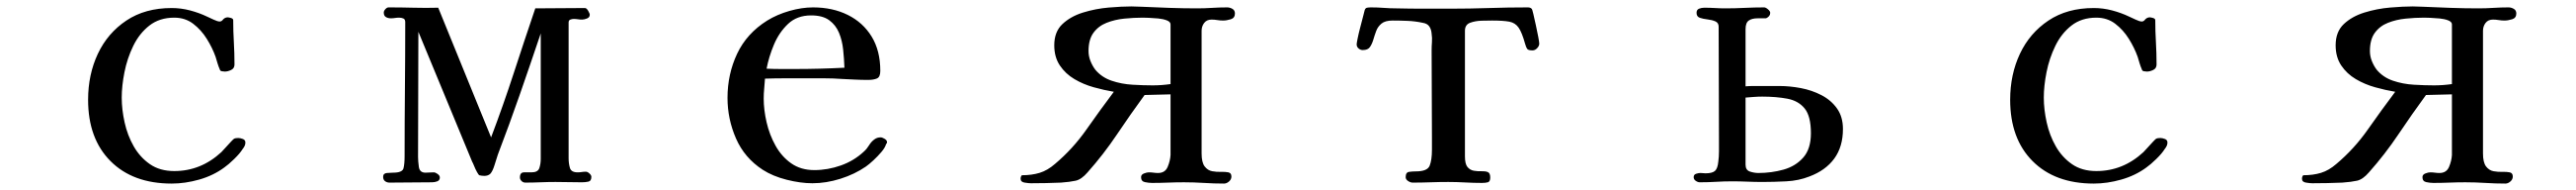

<svg xmlns="http://www.w3.org/2000/svg" viewBox="-20 -567 8040 592"><path d="M746 -123Q746 -117 743.5 -112Q741 -107 737 -102Q729 -89 711 -71.5Q693 -54 680 -45Q646 -20 602 -7.5Q558 5 516 5Q395 5 325 -65Q255 -135 255 -256Q255 -335 285.5 -399.5Q316 -464 374.5 -503Q433 -542 516 -542Q545 -542 573.5 -534.5Q602 -527 627 -515Q634 -512 646.5 -506Q659 -500 666 -500Q672 -500 677 -507Q683 -513 691 -513Q694 -513 701 -511Q708 -509 708 -504Q708 -470 710 -435.5Q712 -401 712 -366Q712 -354 701.5 -349Q691 -344 682 -344Q678 -344 672.5 -345Q667 -346 666 -351Q662 -360 659 -370Q656 -380 653 -390Q643 -418 625.5 -446Q608 -474 583 -493Q558 -512 524 -512Q478 -512 446.5 -487.5Q415 -463 396 -424Q377 -385 368.5 -342Q360 -299 360 -263Q360 -226 369 -185.5Q378 -145 397.5 -111Q417 -77 448 -55.5Q479 -34 524 -34Q607 -34 671 -93Q675 -97 683.5 -106.5Q692 -116 700.5 -125Q709 -134 711 -135Q715 -137 724 -137Q730 -137 738 -134Q746 -131 746 -123Z M1826 -16Q1826 -3 1816.5 -1Q1807 1 1797 1Q1776 1 1755.5 0.5Q1735 0 1714 0Q1691 0 1667 1Q1643 2 1620 2Q1613 2 1608 -3Q1603 -8 1603 -14Q1603 -30 1616 -30Q1629 -30 1639 -30Q1659 -30 1663.5 -43Q1668 -56 1668 -72V-463Q1636 -368 1603 -273.5Q1570 -179 1534 -85Q1530 -73 1524 -53.5Q1518 -34 1511 -26Q1507 -22 1502 -20.5Q1497 -19 1492 -19Q1488 -19 1484 -19.5Q1480 -20 1476 -21Q1474 -22 1469 -31Q1464 -40 1460 -50Q1456 -60 1454 -63L1286 -468Q1286 -371 1285.5 -273.5Q1285 -176 1285 -78Q1285 -65 1287.5 -47Q1290 -29 1308 -29Q1315 -29 1321 -29.5Q1327 -30 1334 -30Q1339 -30 1346 -25Q1353 -20 1353 -14Q1353 -5 1345 -2Q1337 1 1329 1L1196 2Q1188 2 1182 -2.5Q1176 -7 1176 -16Q1176 -27 1188 -28Q1200 -29 1207 -29Q1236 -29 1239.5 -42.5Q1243 -56 1243 -80Q1243 -185 1244 -289.5Q1245 -394 1245 -498Q1245 -507 1239 -509.5Q1233 -512 1226 -512Q1219 -512 1213 -511Q1207 -510 1200 -510Q1191 -510 1184.5 -514Q1178 -518 1178 -528Q1178 -533 1183 -538.5Q1188 -544 1193 -544Q1232 -544 1270.5 -543Q1309 -542 1348 -543L1513 -139Q1551 -239 1584 -340Q1617 -441 1651 -541Q1689 -541 1728 -541.5Q1767 -542 1806 -542Q1811 -542 1816 -533.5Q1821 -525 1821 -521Q1821 -513 1812.5 -509.5Q1804 -506 1797 -506Q1790 -506 1784 -507Q1778 -508 1771 -508Q1766 -508 1760.5 -506Q1755 -504 1755 -497V-74Q1755 -58 1759 -44Q1763 -30 1783 -30Q1790 -30 1796 -31Q1802 -32 1809 -32Q1814 -32 1820 -26.5Q1826 -21 1826 -16Z M2616 -356Q2615 -384 2612 -412.5Q2609 -441 2599 -465Q2589 -489 2568.5 -504Q2548 -519 2512 -519Q2468 -519 2440 -492.5Q2412 -466 2396 -428Q2380 -390 2373 -353Q2396 -352 2418 -352Q2440 -352 2462 -352Q2500 -352 2538.5 -353Q2577 -354 2616 -356ZM2749 -124Q2749 -120 2746 -118Q2743 -107 2731.5 -93.5Q2720 -80 2706.5 -67.5Q2693 -55 2683 -48Q2648 -24 2603.5 -10Q2559 4 2516 4Q2479 4 2435.5 -7Q2392 -18 2361 -38Q2304 -75 2277.5 -135.5Q2251 -196 2251 -262Q2251 -336 2281 -399.5Q2311 -463 2375 -503Q2406 -522 2444.5 -533Q2483 -544 2518 -544Q2579 -544 2626.5 -520.5Q2674 -497 2701 -453Q2728 -409 2728 -346Q2728 -327 2717.5 -322.5Q2707 -318 2690 -318Q2669 -318 2648.5 -319Q2628 -320 2608 -321Q2580 -323 2552.5 -323Q2525 -323 2496 -323Q2464 -323 2432 -323Q2400 -323 2368 -322Q2367 -306 2365.5 -290.5Q2364 -275 2364 -260Q2364 -225 2373 -186Q2382 -147 2401 -113Q2420 -79 2450 -58Q2480 -37 2522 -37Q2564 -37 2605 -51.5Q2646 -66 2677 -95Q2686 -103 2693 -114.5Q2700 -126 2710 -133Q2718 -139 2729 -139Q2734 -139 2741.5 -134.5Q2749 -130 2749 -124Z M3634 -491Q3634 -499 3622.5 -503.5Q3611 -508 3595.5 -509.5Q3580 -511 3566 -511.5Q3552 -512 3547 -512Q3519 -512 3489.5 -509Q3460 -506 3434.5 -496Q3409 -486 3393.5 -465Q3378 -444 3378 -408Q3378 -392 3384 -377Q3390 -362 3399 -350Q3419 -326 3450 -315.5Q3481 -305 3515.5 -303Q3550 -301 3578 -301Q3592 -301 3606 -302Q3620 -303 3634 -305ZM3835 -525Q3835 -511 3822 -507Q3809 -503 3798 -503Q3789 -503 3780 -504.5Q3771 -506 3762 -506Q3747 -506 3739 -495.5Q3731 -485 3731 -471V-89Q3731 -61 3740.5 -48.5Q3750 -36 3764 -33.5Q3778 -31 3791.5 -31.5Q3805 -32 3814.5 -30Q3824 -28 3824 -17Q3824 -8 3816.5 -1.5Q3809 5 3801 5Q3770 5 3738.5 3Q3707 1 3676 1Q3651 1 3626 2Q3601 3 3576 3Q3566 3 3554 0.5Q3542 -2 3542 -15Q3542 -23 3551 -26.5Q3560 -30 3566 -30Q3574 -30 3581 -29Q3588 -28 3595 -28Q3617 -28 3625 -47Q3633 -66 3634 -84V-273L3553 -271Q3509 -211 3467 -148.5Q3425 -86 3375 -30Q3356 -8 3338 -4Q3320 0 3292 2Q3269 3 3245 3.5Q3221 4 3198 4Q3191 4 3178.5 2Q3166 0 3166 -10Q3166 -17 3170 -21Q3201 -21 3225.5 -28.5Q3250 -36 3273 -56Q3329 -103 3371.5 -163.5Q3414 -224 3457 -281Q3427 -286 3394.5 -295Q3362 -304 3334 -320.5Q3306 -337 3288.5 -363Q3271 -389 3271 -426Q3271 -468 3296.5 -492Q3322 -516 3361 -528Q3400 -540 3441 -543.5Q3482 -547 3512 -547Q3520 -547 3528 -546.5Q3536 -546 3544 -546Q3588 -544 3631 -542.5Q3674 -541 3717 -541Q3740 -541 3763.5 -542.5Q3787 -544 3811 -544Q3819 -544 3827 -539.5Q3835 -535 3835 -525Z M4785 -431Q4785 -424 4778.5 -417Q4772 -410 4764 -410Q4751 -410 4747.5 -414.5Q4744 -419 4741 -430Q4731 -466 4720.5 -481Q4710 -496 4691.5 -499.5Q4673 -503 4638 -503Q4626 -503 4605.5 -502.5Q4585 -502 4569 -496Q4553 -490 4553 -471V-80Q4553 -56 4561 -46.5Q4569 -37 4581 -35Q4593 -33 4604.5 -33.5Q4616 -34 4624 -31Q4632 -28 4632 -14Q4632 -1 4624.5 1Q4617 3 4606 3Q4580 3 4553.5 1.5Q4527 0 4501 0Q4473 0 4445.5 1Q4418 2 4390 2Q4383 2 4375.5 -3Q4368 -8 4368 -15Q4368 -30 4378.5 -31.5Q4389 -33 4400 -33Q4436 -33 4443 -51Q4450 -69 4450 -100V-139Q4450 -207 4449.5 -274.5Q4449 -342 4449 -409Q4449 -423 4450 -436Q4451 -449 4449 -462Q4448 -476 4441.5 -485Q4435 -494 4421 -496Q4398 -501 4374 -502Q4350 -503 4327 -503Q4304 -503 4292.5 -493.5Q4281 -484 4276 -470.5Q4271 -457 4267 -443.5Q4263 -430 4256.5 -420.5Q4250 -411 4234 -411Q4227 -411 4221 -416Q4215 -421 4215 -429Q4215 -432 4218 -447Q4221 -462 4226 -481Q4231 -500 4235 -515.5Q4239 -531 4240 -535Q4242 -542 4247.5 -543Q4253 -544 4260 -544Q4280 -544 4299.5 -542.5Q4319 -541 4339 -541Q4381 -540 4423 -540Q4465 -540 4507 -540Q4568 -540 4628 -542Q4688 -544 4749 -544Q4757 -544 4761 -540Q4763 -539 4766.5 -523.5Q4770 -508 4774.5 -488Q4779 -468 4782 -451.5Q4785 -435 4785 -431Z M5633 -152Q5633 -205 5613.5 -229Q5594 -253 5559.5 -259.5Q5525 -266 5481 -266Q5468 -266 5455 -265Q5442 -264 5429 -263V-54Q5429 -37 5442.5 -32.5Q5456 -28 5469 -28Q5510 -28 5547.5 -38.5Q5585 -49 5609 -76Q5633 -103 5633 -152ZM5733 -165Q5733 -110 5706 -73Q5679 -36 5628 -17Q5595 -4 5556 -2Q5517 0 5482 0Q5458 0 5434.5 -1Q5411 -2 5387 -2Q5362 -2 5337 -0.5Q5312 1 5286 1Q5280 1 5273.5 -3.5Q5267 -8 5267 -15Q5267 -23 5274.5 -25.5Q5282 -28 5288 -28Q5292 -28 5296 -27.5Q5300 -27 5304 -27Q5325 -27 5333.5 -34.5Q5342 -42 5344 -64Q5346 -79 5346 -95Q5346 -111 5346 -126Q5346 -215 5345.5 -305Q5345 -395 5345 -484Q5345 -496 5334.5 -500.5Q5324 -505 5310.5 -506.5Q5297 -508 5286.5 -511.5Q5276 -515 5276 -527Q5276 -537 5284 -540Q5292 -543 5300 -543Q5317 -543 5333.5 -542Q5350 -541 5366 -541Q5396 -541 5426.5 -542.5Q5457 -544 5487 -544Q5492 -544 5499 -538Q5506 -532 5506 -527Q5506 -516 5493 -510Q5486 -510 5480 -510Q5474 -510 5467 -510Q5449 -510 5439 -503Q5429 -496 5429 -476V-298Q5441 -299 5452.5 -299Q5464 -299 5476 -299H5535Q5567 -299 5601.5 -292.5Q5636 -286 5666 -270.5Q5696 -255 5714.5 -229Q5733 -203 5733 -165Z M6746 -123Q6746 -117 6743.5 -112Q6741 -107 6737 -102Q6729 -89 6711 -71.5Q6693 -54 6680 -45Q6646 -20 6602 -7.5Q6558 5 6516 5Q6395 5 6325 -65Q6255 -135 6255 -256Q6255 -335 6285.5 -399.5Q6316 -464 6374.5 -503Q6433 -542 6516 -542Q6545 -542 6573.5 -534.5Q6602 -527 6627 -515Q6634 -512 6646.5 -506Q6659 -500 6666 -500Q6672 -500 6677 -507Q6683 -513 6691 -513Q6694 -513 6701 -511Q6708 -509 6708 -504Q6708 -470 6710 -435.5Q6712 -401 6712 -366Q6712 -354 6701.5 -349Q6691 -344 6682 -344Q6678 -344 6672.5 -345Q6667 -346 6666 -351Q6662 -360 6659 -370Q6656 -380 6653 -390Q6643 -418 6625.5 -446Q6608 -474 6583 -493Q6558 -512 6524 -512Q6478 -512 6446.5 -487.5Q6415 -463 6396 -424Q6377 -385 6368.5 -342Q6360 -299 6360 -263Q6360 -226 6369 -185.5Q6378 -145 6397.5 -111Q6417 -77 6448 -55.5Q6479 -34 6524 -34Q6607 -34 6671 -93Q6675 -97 6683.5 -106.5Q6692 -116 6700.5 -125Q6709 -134 6711 -135Q6715 -137 6724 -137Q6730 -137 6738 -134Q6746 -131 6746 -123Z M7634 -491Q7634 -499 7622.5 -503.5Q7611 -508 7595.5 -509.5Q7580 -511 7566 -511.5Q7552 -512 7547 -512Q7519 -512 7489.5 -509Q7460 -506 7434.5 -496Q7409 -486 7393.5 -465Q7378 -444 7378 -408Q7378 -392 7384 -377Q7390 -362 7399 -350Q7419 -326 7450 -315.5Q7481 -305 7515.5 -303Q7550 -301 7578 -301Q7592 -301 7606 -302Q7620 -303 7634 -305ZM7835 -525Q7835 -511 7822 -507Q7809 -503 7798 -503Q7789 -503 7780 -504.5Q7771 -506 7762 -506Q7747 -506 7739 -495.5Q7731 -485 7731 -471V-89Q7731 -61 7740.5 -48.5Q7750 -36 7764 -33.5Q7778 -31 7791.5 -31.5Q7805 -32 7814.5 -30Q7824 -28 7824 -17Q7824 -8 7816.5 -1.5Q7809 5 7801 5Q7770 5 7738.5 3Q7707 1 7676 1Q7651 1 7626 2Q7601 3 7576 3Q7566 3 7554 0.5Q7542 -2 7542 -15Q7542 -23 7551 -26.5Q7560 -30 7566 -30Q7574 -30 7581 -29Q7588 -28 7595 -28Q7617 -28 7625 -47Q7633 -66 7634 -84V-273L7553 -271Q7509 -211 7467 -148.5Q7425 -86 7375 -30Q7356 -8 7338 -4Q7320 0 7292 2Q7269 3 7245 3.5Q7221 4 7198 4Q7191 4 7178.5 2Q7166 0 7166 -10Q7166 -17 7170 -21Q7201 -21 7225.5 -28.5Q7250 -36 7273 -56Q7329 -103 7371.5 -163.5Q7414 -224 7457 -281Q7427 -286 7394.5 -295Q7362 -304 7334 -320.5Q7306 -337 7288.5 -363Q7271 -389 7271 -426Q7271 -468 7296.5 -492Q7322 -516 7361 -528Q7400 -540 7441 -543.5Q7482 -547 7512 -547Q7520 -547 7528 -546.5Q7536 -546 7544 -546Q7588 -544 7631 -542.5Q7674 -541 7717 -541Q7740 -541 7763.5 -542.5Q7787 -544 7811 -544Q7819 -544 7827 -539.5Q7835 -535 7835 -525Z"/></svg>

Font: Kaisei HarunoUmi Medium
Style: Regular
Weight: 500
Designer: Font-Kai, 金井和夫
Foundry: KAZUO KANAI
Version: Version 5.003